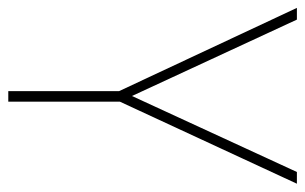

<svg xmlns="http://www.w3.org/2000/svg" viewBox="-160 -594 754 475"><g transform="rotate(90 217.5 -357.0)"><path d="M218 -306 29 -714H0L206 -274V0H232V-276L435 -714H406Z"/></g></svg>

Font: Noto Sans Gujarati UI SemiCondensed Thin
Style: Regular
Weight: 100
Width: 4
Designer: Jelle Bosma - Monotype Design Team, Universal Thirst
Foundry: Monotype Imaging Inc.
Version: Version 2.106